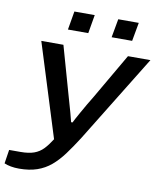

<svg xmlns="http://www.w3.org/2000/svg" viewBox="-127 -797 895 1069"><g transform="rotate(10 320.0 -262.5)"><path d="M54 195Q29 195 7.5 191Q-14 187 -30 180L-18 102H45Q93 102 123 91Q153 80 174.5 57.5Q196 35 218 0L53 -527H178L253 -262Q258 -244 266 -216.5Q274 -189 282 -160Q290 -131 295 -110H303Q305 -115 314.5 -132.5Q324 -150 337.5 -174Q351 -198 365.5 -223Q380 -248 392 -267L543 -527H670L366 -33Q331 22 299.5 64.5Q268 107 233.5 136Q199 165 155.5 180Q112 195 54 195ZM188 -615 206 -720H321L303 -615ZM435 -615 454 -720H570L551 -615Z"/></g></svg>

Font: Archivo Expanded Medium
Style: Italic
Weight: 500
Width: 7
Italic angle: -10°
Designer: Hector Gatti
Foundry: Omnibus-Type
Version: Version 2.001